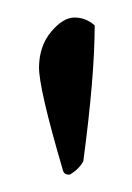

<svg xmlns="http://www.w3.org/2000/svg" viewBox="-20 -548 150 219"><path d="M52 -353Q24 -448 24.5 -472Q25 -496 38.5 -512Q52 -528 65 -528Q78 -528 88 -519Q88 -461 75 -364Q70 -355 60 -349Q54 -348 52 -353Z"/></svg>

Font: AMoshref-Naskh
Style: Naskh
Weight: 500
Version: Version 0.001